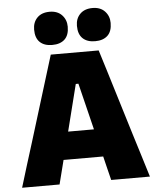

<svg xmlns="http://www.w3.org/2000/svg" viewBox="-62 -1000 857 1052"><g transform="rotate(-5 367.0 -474.0)"><path d="M16.5 0Q34 -57 53.5 -121Q73 -184.5 91 -241L166.5 -486Q187 -552.5 203.5 -606Q219.5 -659 236.5 -713H500Q517.5 -656.5 534 -603.5Q550 -550.5 570 -486L645 -241Q663.5 -181.5 682.8 -119.2Q702 -57 719.5 0H506.5Q498.5 -32 490.2 -65.5Q482 -99 474 -132H256Q247.5 -98.5 239 -65Q230.5 -31.5 222.5 0ZM359 -541 294.5 -284.5H436.5L373.5 -541ZM485.5 -765Q442 -765 417.5 -788Q393 -811 393 -857.5Q393 -897.5 417.8 -922.5Q442.5 -947.5 486.5 -947.5Q529.5 -947.5 554 -921.5Q578.5 -895.5 578.5 -857.5Q578.5 -811 554 -788Q529.5 -765 485.5 -765ZM249.5 -765Q206 -765 181.8 -788Q157.5 -811 157.5 -857.5Q157.5 -897.5 182 -922.5Q206.5 -947.5 250.5 -947.5Q293.5 -947.5 318 -921.5Q342.5 -895.5 342.5 -857.5Q342.5 -811 318 -788Q293.5 -765 249.5 -765Z"/></g></svg>

Font: Heraclito ExtraBold
Style: Regular
Weight: 800
Designer: Kostas Bartsokas (font) & Cristiano Sobral (main changes)
Foundry: Kostas Bartsokas (font) & Cristiano Sobral (main changes)
Version: Version 1.00;July 8, 2020;FontCreator 13.0.0.2655 64-bit